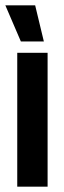

<svg xmlns="http://www.w3.org/2000/svg" viewBox="-24 -698 238 718"><path d="M40.5 0V-500.5H154V0ZM107.5 -678 140 -543H54L-4 -678Z"/></svg>

Font: Anek Tamil Condensed SemiBold
Style: Regular
Weight: 600
Width: 3
Designer: Aadarsh Rajan (Tamil), Yesha Goshar (Latin)
Foundry: Ek Type
Version: Version 1.003